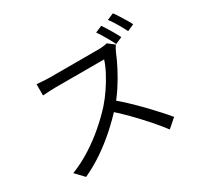

<svg xmlns="http://www.w3.org/2000/svg" viewBox="-184 -1066 1368 1329"><g transform="rotate(-30 500.0 -402.0)"><path d="M756.7 -813.9Q769.7 -796.2 784.9 -771.4Q800.1 -746.6 814.5 -721.6Q828.9 -696.6 838.4 -676.9L784.2 -652.8Q769.4 -683.2 746.5 -722.6Q723.6 -762 703.6 -791.2ZM870.2 -848.9Q883.8 -830.6 899.4 -805.7Q915 -780.8 929.9 -756.3Q944.8 -731.8 954.1 -712.9L900.3 -688.8Q884.1 -721.6 861.5 -759.9Q838.9 -798.2 817.7 -826.2ZM779.9 -651.3Q775.4 -645 767.6 -631.5Q759.7 -618.1 755.4 -607.6Q735.6 -558.6 704.8 -498.9Q674 -439.3 635.8 -381.2Q597.6 -323.1 556.1 -276.6Q500.7 -214.7 434.9 -155.8Q369.2 -97 296.1 -46.9Q223 3.1 143.6 39.5L79.8 -27.4Q160.8 -59.3 235.4 -106.9Q309.9 -154.5 375.2 -210.9Q440.5 -267.4 491.9 -324.3Q526.1 -363.1 559.4 -412Q592.7 -460.8 619.2 -511.2Q645.7 -561.6 658.1 -602.7Q649.5 -602.7 619.7 -602.7Q589.9 -602.7 548.9 -602.7Q507.8 -602.7 462.7 -602.7Q417.6 -602.7 376.6 -602.7Q335.5 -602.7 306.4 -602.7Q277.4 -602.7 268.4 -602.7Q250.7 -602.7 229.2 -601.6Q207.8 -600.4 190.2 -599.3Q172.7 -598.2 167.2 -597.8V-688.1Q174.3 -687.3 192.7 -685.9Q211.1 -684.5 232.1 -683.2Q253.2 -681.9 268.4 -681.9Q278.5 -681.9 307.7 -681.9Q336.8 -681.9 377.3 -681.9Q417.8 -681.9 461.9 -681.9Q505.9 -681.9 546.3 -681.9Q586.8 -681.9 615.7 -681.9Q644.7 -681.9 654.3 -681.9Q678.8 -681.9 698.2 -684.3Q717.6 -686.6 729.1 -690.2ZM569.1 -329Q610.1 -295.4 653.5 -254.4Q696.9 -213.4 738.9 -170.1Q780.8 -126.8 816.9 -87Q853 -47.3 878.8 -15.8L809.4 44.8Q773.6 -3.1 724.7 -58.5Q675.7 -113.9 621.2 -169.8Q566.6 -225.6 512 -272.8Z"/></g></svg>

Font: Noto Sans TC
Style: Regular
Weight: 100
Designer: Ryoko NISHIZUKA 西塚涼子 (kana, bopomofo & ideographs); Paul D. Hunt (Latin, Greek & Cyrillic); Sandoll Communications 산돌커뮤니
Foundry: Adobe
Version: Version 2.004;hotconv 1.0.118;makeotfexe 2.5.65603